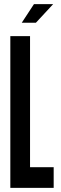

<svg xmlns="http://www.w3.org/2000/svg" viewBox="-20 -910 294 930"><path d="M30 0V-735H125.5V-100H240V0ZM85.5 -800 144.5 -890H237.5L154 -800Z"/></svg>

Font: League Gothic SemiCondensed
Style: Regular
Weight: 400
Width: 4
Designer: The League of Moveable Type
Version: Version 2.001